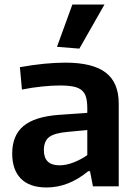

<svg xmlns="http://www.w3.org/2000/svg" viewBox="-20 -824 607 849"><path d="M186 5Q111 5 72.5 -34Q34 -73 34 -145Q34 -225 83.5 -266.5Q133 -308 239 -316L366 -325V-343Q366 -373 361 -392.5Q356 -412 342.5 -424Q329 -436 305.5 -441Q282 -446 245 -446Q210 -446 166 -441.5Q122 -437 77 -428L68 -527Q180 -547 269 -547Q390 -547 447.5 -503Q505 -459 505 -366V0H391L378 -67H370Q283 5 186 5ZM243 -93Q273 -93 306 -106Q339 -119 366 -138V-249L281 -241Q221 -236 197.5 -218Q174 -200 174 -160Q174 -93 243 -93ZM232 -617 300 -804H442L331 -609Z"/></svg>

Font: Encode Sans Normal
Style: SemiBold
Weight: 600
Designer: Pablo Impallari, Andres Torresi
Foundry: Pablo Impallari, Andres Torresi
Version: Version 1.000; ttfautohint (v1.00) -l 8 -r 50 -G 200 -x 14 -